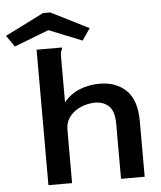

<svg xmlns="http://www.w3.org/2000/svg" viewBox="-134 -897 792 946"><g transform="rotate(-5 261.5 -423.5)"><path d="M67 -670H192V-661Q187 -655 185.5 -647.5Q184 -640 184 -624V-399Q215 -438 261 -457Q307 -476 361 -476Q443 -476 493 -427.5Q543 -379 543 -274V0H426V-272Q426 -334 399.5 -359.5Q373 -385 331 -385Q296 -385 262 -371Q228 -357 206 -329.5Q184 -302 184 -263V0H67ZM-38 -695 -77 -751 114 -847H150L337 -753L297 -695L133 -761Z"/></g></svg>

Font: Inconsolata Expanded Bold
Style: Regular
Weight: 700
Width: 7
Monospace: yes
Designer: Raph Levien, Cyreal, Brenton Simpson
Foundry: Raph Levien, Cyreal, Google
Version: Version 3.001; ttfautohint (v1.8.2.53-6de2)